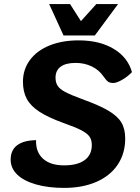

<svg xmlns="http://www.w3.org/2000/svg" viewBox="-20 -907 682 937"><path d="M32 -128Q32 -174 63.5 -198Q95 -222 156 -223Q154 -165 190 -132.5Q226 -100 293 -100Q358 -100 393 -125.5Q428 -151 428 -199Q428 -224 417 -240Q406 -256 377.5 -271Q349 -286 292 -306Q217 -333 173.5 -361Q130 -389 111 -424Q92 -459 92 -508Q92 -568 126 -614Q160 -660 221.5 -685Q283 -710 364 -710Q466 -710 535 -668.5Q604 -627 624 -555Q603 -533 576 -517.5Q549 -502 533 -502Q517 -502 508 -508Q499 -514 485 -534Q463 -566 427.5 -583Q392 -600 349 -600Q301 -600 276 -581.5Q251 -563 251 -528Q251 -504 261.5 -488Q272 -472 298.5 -458Q325 -444 379 -424Q465 -393 509.5 -366.5Q554 -340 572.5 -309Q591 -278 591 -231Q591 -158 554.5 -103.5Q518 -49 450.5 -19.5Q383 10 293 10Q215 10 155.5 -7Q96 -24 64 -55Q32 -86 32 -128ZM220 -887H322L375 -804L450 -887H556L443 -734H290Z"/></svg>

Font: Krub
Style: Bold Italic
Weight: 700
Italic angle: -8°
Designer: Ekaluck Peanpanawate
Foundry: Cadson Demak Co.,Ltd.
Version: Version 1.000; ttfautohint (v1.6)